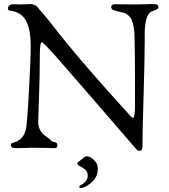

<svg xmlns="http://www.w3.org/2000/svg" viewBox="-20 -729 838 950"><path d="M362 79Q362 76 382 61Q384 60 390 54.5Q396 49 401 46.5Q406 44 412 44Q417 44 428 49.5Q439 55 451.5 70Q464 85 464 105Q464 148 432 174.5Q400 201 381 201Q372 201 372 194Q372 191 382.5 185.5Q393 180 403.5 168.5Q414 157 414 139Q414 120 401 109.5Q388 99 375 93Q362 87 362 79ZM20 -691Q20 -697 27 -702.5Q34 -708 45 -708Q51 -708 65 -707.5Q79 -707 83 -707Q98 -707 111 -708Q124 -709 132 -709Q141 -709 153 -703.5Q165 -698 167 -692Q169 -689 178 -678.5Q187 -668 202 -651Q217 -634 229 -618Q365 -441 593 -191Q599 -184 607.5 -175Q616 -166 619.5 -161.5Q623 -157 627 -153Q631 -149 633.5 -147.5Q636 -146 638 -146Q648 -146 648 -208V-325Q648 -392 647.5 -438Q647 -484 646.5 -504.5Q646 -525 646 -530V-537Q646 -571 641.5 -595Q637 -619 631 -632Q625 -645 613.5 -654Q602 -663 594 -665.5Q586 -668 571 -671Q556 -674 550 -676Q530 -682 530 -693Q530 -708 549 -708Q555 -708 597 -707.5Q639 -707 644 -707Q668 -707 697.5 -708Q727 -709 734 -709Q751 -709 757.5 -705.5Q764 -702 764 -692Q764 -688 758.5 -684.5Q753 -681 747 -678.5Q741 -676 735 -674L729 -672Q696 -654 696 -559V-521Q696 -445 690.5 -257.5Q685 -70 685 -26V-6Q685 17 671 17Q662 17 655 10Q323 -375 258.5 -447.5Q194 -520 187 -520Q177 -520 177 -452Q177 -357 173 -247.5Q169 -138 169 -128Q169 -83 201 -59.5Q233 -36 233 -33Q233 -30 248.5 -26.5Q264 -23 264 -13Q264 -2 260.5 1Q257 4 248 4Q241 4 216.5 3Q192 2 141 2Q132 2 104 3Q76 4 56 4Q34 4 34 -12Q34 -21 47 -23.5Q60 -26 79 -39Q98 -52 108 -88Q114 -111 123 -274Q132 -437 132 -499Q132 -585 108 -627.5Q84 -670 30 -676Q17 -677 20 -691Z"/></svg>

Font: OFL Sorts Mill Goudy TT
Style: Regular
Weight: 500
Version: Version 003.000